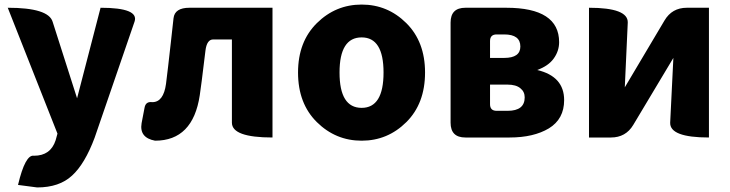

<svg xmlns="http://www.w3.org/2000/svg" viewBox="-20 -603 3201 842"><path d="M143 219 59 208Q91 73 129 80Q202 80 224 12L232 -17L14 -569Q193 -569 211 -507L318 -172L421 -569Q591 -569 570 -508L395 1Q352 116 296 167Q240 219 143 219Z M660 14Q590 1 601 -63L614 -131Q619 -159 648 -155Q697 -155 708 -235Q716 -298 729 -415Q742 -532 741 -523Q746 -569 811 -569H1175V0Q997 0 997 -65V-430H915Q887 -430 881 -381Q861 -215 856 -185Q826 14 660 14Z M1287 -285Q1287 -420 1369.5 -501.5Q1452 -583 1566 -583Q1680 -583 1762 -501.5Q1844 -420 1844 -285Q1844 -149 1762 -67.5Q1680 14 1566 14Q1452 14 1369.5 -67.5Q1287 -149 1287 -285ZM1566 -130Q1662 -130 1662 -285Q1662 -439 1566 -439Q1469 -439 1469 -285Q1469 -130 1566 -130Z M2021 0Q1956 0 1956 -65V-504Q1956 -569 2021 -569H2200Q2432 -569 2432 -418Q2432 -379 2408 -346Q2385 -314 2336 -296Q2454 -268 2454 -164Q2454 -81 2387 -40Q2320 0 2215 0ZM2129 -349H2191Q2262 -349 2262 -399Q2262 -452 2191 -452H2158Q2129 -452 2129 -423ZM2129 -146Q2129 -117 2158 -117H2206Q2281 -117 2281 -176Q2281 -201 2262 -216Q2243 -232 2205 -232H2129Z M2563 0V-569Q2735 -569 2733 -504L2720 -220L2894 -513Q2927 -569 2992 -569H3089V0Q2917 0 2919 -65L2933 -349L2757 -55Q2724 0 2659 0Z"/></svg>

Font: Swei Half Moon CJK SC
Style: Black
Weight: 900
Version: Version 2.071